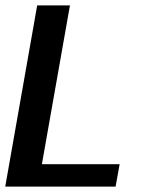

<svg xmlns="http://www.w3.org/2000/svg" viewBox="-30 -695 548 715"><path d="M-10.5 0H400.5L415.5 -83.5H126L230.5 -675H108.5Z"/></svg>

Font: Anybody UltraCondensed Thin Medium
Style: Italic
Weight: 500
Italic angle: -10°
Version: Version 1.111